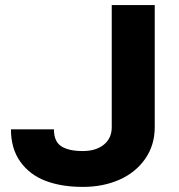

<svg xmlns="http://www.w3.org/2000/svg" viewBox="-20 -731 709 761"><path d="M422.9 -226.6V-710.9H593.3V-226.6Q593.3 -156.2 555.9 -102.1Q518.6 -47.9 453.9 -19Q389.2 9.8 308.1 9.8Q223.6 9.8 160.6 -14.2Q97.7 -38.1 60.5 -90.1Q23.4 -142.1 23.4 -218.3H193.8Q193.8 -169.9 223.1 -151.1Q252.4 -132.3 308.1 -132.3Q360.4 -132.3 391.6 -157.7Q422.9 -183.1 422.9 -226.6Z"/></svg>

Font: Bert Sans Black
Style: Regular
Weight: 900
Designer: Christian Robertson, Adam Twardoch, & Cristiano Sobral
Foundry: Google
Version: Version 12.135;January 10, 2020;FontCreator 12.0.0.2547 64-b